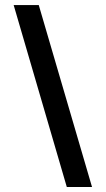

<svg xmlns="http://www.w3.org/2000/svg" viewBox="-20 -727 419 762"><path d="M34.2 -707H133.8L345.2 15.1H245.1Z"/></svg>

Font: Linguistics Pro
Style: Bold
Weight: 700
Designer: Stefan Peev, Context Ltd
Foundry: Stefan Peev, Context Ltd
Version: Version 001.000